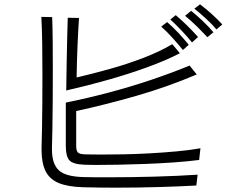

<svg xmlns="http://www.w3.org/2000/svg" viewBox="-20 -856 1047 887"><path d="M980 -720Q961 -743 931.5 -770Q902 -797 878 -816L904 -836Q932 -815 959 -790.5Q986 -766 1007 -743ZM938 -684Q913 -711 887.5 -736Q862 -761 835 -783L863 -806Q889 -785 916.5 -759Q944 -733 966 -707ZM867 -660Q846 -686 819 -714.5Q792 -743 767 -766L792 -786Q819 -763 844.5 -738Q870 -713 895 -685ZM887 1Q818 5 718.5 8Q619 11 515 11Q477 11 438.5 10.5Q400 10 364 9Q292 7 250 -11Q208 -29 190 -66.5Q172 -104 172 -163V-174Q173 -206 174 -258Q175 -310 175.5 -375Q176 -440 176 -507Q176 -582 175 -653.5Q174 -725 171 -778L221 -777Q223 -726 223.5 -661.5Q224 -597 224 -530Q224 -456 223.5 -385.5Q223 -315 222 -259Q221 -203 220 -173V-166Q220 -99 251.5 -69.5Q283 -40 365 -38Q394 -37 423.5 -37Q453 -37 484 -37Q587 -37 694.5 -40Q802 -43 893 -49ZM811 -610Q745 -576 658 -544.5Q571 -513 475 -486Q379 -459 286 -438Q287 -504 288 -567.5Q289 -631 290.5 -684.5Q292 -738 293 -774L345 -773Q341 -713 338 -642Q335 -571 334 -498Q407 -515 487.5 -537.5Q568 -560 643.5 -589Q719 -618 776 -652ZM825 -625Q803 -652 777.5 -680.5Q752 -709 725 -733L752 -754Q778 -732 804.5 -703.5Q831 -675 852 -649ZM900 -117Q846 -110 780.5 -105.5Q715 -101 649 -98.5Q583 -96 524 -95Q465 -94 424 -94Q406 -94 392 -94.5Q378 -95 370 -95Q317 -97 300.5 -115.5Q284 -134 284 -182V-382Q383 -402 483 -428.5Q583 -455 678 -487Q773 -519 856 -553L889 -512Q752 -454 611 -413.5Q470 -373 332 -343V-182Q332 -160 339.5 -152Q347 -144 371 -143Q382 -143 402 -142.5Q422 -142 447 -142Q491 -142 549 -143Q607 -144 670 -147.5Q733 -151 794 -156.5Q855 -162 906 -171Z"/></svg>

Font: Train One
Style: Regular
Weight: 400
Designer: Fontworks Inc.
Foundry: Fontworks Inc.
Version: Version 1.100